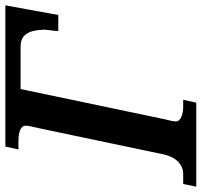

<svg xmlns="http://www.w3.org/2000/svg" viewBox="-49 -716 754 718"><g transform="rotate(-90 328.0 -357.0)"><path d="M-11 0H303L314 -49H285C266 -49 233 -56 233 -76C233 -87 235 -94 241 -118L354 -657H512C556 -657 574 -630 576 -570C576 -555 570 -525 571 -516H631L667 -714H139L128 -665H160C190 -665 217 -658 217 -638C217 -626 212 -609 206 -581L110 -124C97 -63 60 -49 38 -49H-1Z"/></g></svg>

Font: Noto Serif Semi
Style: Italic
Weight: 600
Italic angle: -12°
Designer: Monotype Design Team
Foundry: Monotype Imaging Inc.
Version: Version 1.901